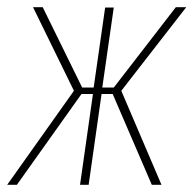

<svg xmlns="http://www.w3.org/2000/svg" viewBox="-30 -515 539 535"><path d="M-10 0 176 -262 62 -495H89L199 -271H231L263 -494H287L255 -271H287L460 -495H489L308 -262L420 0H393L284 -253H253L217 0H193L229 -253H197L17 0Z"/></svg>

Font: Alumni Sans SC Thin
Style: Italic
Weight: 100
Italic angle: -8°
Designer: Robert E. Leuschke
Foundry: Robert E. Leuschke
Version: Version 1.016